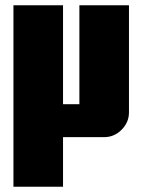

<svg xmlns="http://www.w3.org/2000/svg" viewBox="-20 -520 540 728"><path d="M469 -500V-94Q469 -56 441 -28Q413 0 375 0H219V188H31V-500H219V-125H281V-500Z"/></svg>

Font: CostaRica
Style: Normal
Weight: 900
Version: Version 1.3